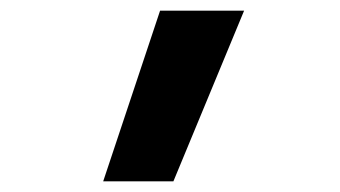

<svg xmlns="http://www.w3.org/2000/svg" viewBox="-20 -183 640 361"><path d="M174 158 281 -163H439L306 158Z"/></svg>

Font: Iosevka Curly Slab XBdEx
Style: Regular
Weight: 800
Width: 7
Monospace: yes
Designer: Belleve Invis
Foundry: Belleve Invis
Version: Version 11.0.0; ttfautohint (v1.8.3)